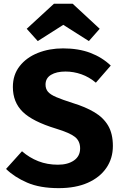

<svg xmlns="http://www.w3.org/2000/svg" viewBox="-20 -987 655 1025"><path d="M582.6 -207.7Q582.6 -141.5 547.9 -90.8Q513.3 -40 448.7 -11.3Q384.1 17.4 293.3 17.4Q192.8 17.4 124.9 -12.1Q56.9 -41.5 12.3 -85.1L97.4 -179.5Q136.9 -145.1 184.6 -126.4Q232.3 -107.7 289.2 -107.7Q342.1 -107.7 374.9 -130.5Q407.7 -153.3 407.7 -194.9Q407.7 -233.8 380.3 -255.9Q352.8 -277.9 278.5 -300.5Q153.8 -338.5 101.3 -390Q48.7 -441.5 48.7 -522.6Q48.7 -587.7 84.9 -633.8Q121 -680 182.1 -704.4Q243.1 -728.7 316.4 -728.7Q399 -728.7 462.1 -704.9Q525.1 -681 571.3 -636.9L491.8 -545.6Q455.9 -575.9 414.4 -590.5Q372.8 -605.1 329.7 -605.1Q281.5 -605.1 252.3 -587.4Q223.1 -569.7 223.1 -535.4Q223.1 -512.8 235.9 -497.4Q248.7 -482.1 280.5 -468.5Q312.3 -454.9 368.7 -436.9Q435.9 -416.4 483.8 -387.9Q531.8 -359.5 557.2 -316.4Q582.6 -273.3 582.6 -207.7ZM367.7 -967.2 512.3 -833.3 454.4 -767.7 317.9 -854.4 181.5 -767.7 122.6 -833.3 268.2 -967.2Z"/></svg>

Font: Fira Code
Style: Bold
Weight: 700
Monospace: yes
Designer: Carrois Corporate, Edenspiekermann AG, Nikita Prokopov
Foundry: Carrois Corporate, Edenspiekermann AG, Nikita Prokopov
Version: Version 6.000; ttfautohint (v1.8.2) -l 8 -r 50 -G 200 -x 14 